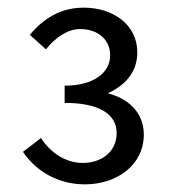

<svg xmlns="http://www.w3.org/2000/svg" viewBox="-20 -910 450 502"><path d="M202 -428C285 -428 356 -478 356 -558C356 -618 313 -653 262 -666C307 -687 339 -721 339 -773C339 -846 275 -890 199 -890C139 -890 94 -862 58 -819L100 -781C125 -812 157 -834 189 -834C237 -834 268 -806 268 -765C268 -720 225 -686 149 -686V-641C237 -641 285 -613 285 -562C285 -513 245 -484 197 -484C152 -484 114 -509 87 -549L40 -513C73 -464 130 -428 202 -428Z"/></svg>

Font: Spoqa Han Sans Neo
Style: Regular
Weight: 400
Designer: [Spoqa Han Sans Neo] Dong-huui Kim ___ Younghwa Kang ___ Yujin Lee ___ [Noto Sans] Ryoko NISHIZUKA ____ (kana & ideograp
Foundry: Spoqa (http://www.spoqa-han-sans.com)
Version: Version 1.100;hotconv 1.0.109;makeotfexe 2.5.65596